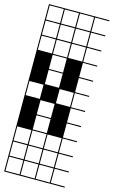

<svg xmlns="http://www.w3.org/2000/svg" viewBox="-148 -781 661 1115"><g transform="rotate(15 182.0 -224.0)"><path d="M363.6 278.8H0V187.9H6.1V272.7H90.9V187.9H0V-727.3H363.6V-721.2H278.8V-636.4H363.6V-630.3H278.8V-545.5H363.6V-539.4H278.8V-454.5H363.6V-448.5H278.8V-363.6H363.6V-357.6H278.8V-272.7H363.6V-266.7H278.8V-181.8H363.6V-175.8H278.8V-90.9H363.6V-84.8H278.8V0H363.6V6.1H278.8V90.9H363.6V97H278.8V181.8H363.6V187.9H278.8V272.7H363.6ZM187.9 -636.4H272.7V-721.2H187.9ZM6.1 -636.4H90.9V-721.2H6.1ZM97 -636.4H181.8V-721.2H97ZM187.9 -545.5H272.7V-630.3H187.9ZM6.1 -545.5H90.9V-630.3H6.1ZM97 -545.5H181.8V-630.3H97ZM187.9 -454.5H272.7V-539.4H187.9ZM6.1 -454.5H90.9V-539.4H6.1ZM97 -454.5H181.8V-539.4H97ZM97 -363.6H181.8V-448.5H97ZM97 -272.7H181.8V-357.6H97ZM187.9 -181.8H272.7V-266.7H187.9ZM6.1 -181.8H90.9V-266.7H6.1ZM97 -90.9H181.8V-175.8H97ZM97 0H181.8V-84.8H97ZM187.9 90.9H272.7V6.1H187.9ZM97 90.9H181.8V6.1H97ZM6.1 90.9H90.9V6.1H6.1ZM97 181.8H181.8V97H97ZM6.1 181.8H90.9V97H6.1ZM272.7 97H187.9V181.8H272.7ZM181.8 272.7V187.9H97V272.7ZM272.7 272.7V187.9H187.9V272.7Z"/></g></svg>

Font: Micro 5 Charted
Style: Regular
Weight: 400
Designer: Sarah Cadigan-Fried
Version: Version 1.000; ttfautohint (v1.8.4.7-5d5b)